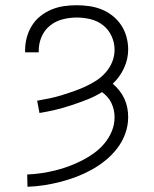

<svg xmlns="http://www.w3.org/2000/svg" viewBox="-20 -702 590 734"><path d="M85 12 84 -35Q111 -36 138 -40Q165 -44 191.5 -50.5Q218 -57 243.5 -66.5Q269 -76 293.5 -88.5Q318 -101 340 -117Q362 -133 379.5 -154Q397 -175 407.5 -200.5Q418 -226 418 -254Q418 -268 415 -281.5Q412 -295 406 -308Q400 -321 390.5 -331.5Q381 -342 370 -350Q343 -333 313.5 -321.5Q284 -310 254 -300Q224 -290 193 -282.5Q162 -275 131 -270L122 -317Q146 -321 169.5 -326Q193 -331 216 -338Q239 -345 261.5 -353Q284 -361 306 -371Q328 -381 348 -394Q368 -407 384 -425Q400 -443 409 -465.5Q418 -488 418 -512Q418 -539 406.5 -564Q395 -589 374 -605.5Q353 -622 326.5 -628.5Q300 -635 273 -635Q246 -635 219 -628Q192 -621 171 -604Q150 -587 139 -561.5Q128 -536 128 -508V-502H76V-511Q76 -535 82.5 -559Q89 -583 102 -604Q115 -625 134.5 -640.5Q154 -656 177 -665.5Q200 -675 224 -678.5Q248 -682 273 -682Q297 -682 321.5 -678.5Q346 -675 368.5 -666Q391 -657 410.5 -641.5Q430 -626 443.5 -605.5Q457 -585 463.5 -561Q470 -537 470 -513Q470 -476 454 -441.5Q438 -407 411 -382Q425 -370 436.5 -355.5Q448 -341 455.5 -324.5Q463 -308 466.5 -290.5Q470 -273 470 -254Q470 -222 459 -191.5Q448 -161 428.5 -135.5Q409 -110 384 -89.5Q359 -69 331 -53.5Q303 -38 273 -26.5Q243 -15 212 -7Q181 1 149 6Q117 11 85 12Z"/></svg>

Font: Lode Dark Term
Style: Regular
Weight: 400
Monospace: yes
Designer: Belleve Invis
Foundry: Belleve Invis
Version: Version 29.2.0